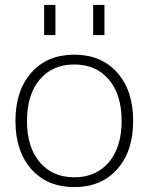

<svg xmlns="http://www.w3.org/2000/svg" viewBox="-20 -753 606 783"><path d="M360 -610V-733H406V-610ZM160 -610V-733H206V-610ZM424 -428.5Q372 -490 283 -490Q194 -490 142 -428.5Q90 -367 90 -260Q90 -153 142 -91.5Q194 -30 283 -30Q372 -30 424 -91.5Q476 -153 476 -260Q476 -367 424 -428.5ZM458 -63Q393 10 283 10Q173 10 108 -63Q43 -136 43 -260Q43 -384 108 -457Q173 -530 283 -530Q393 -530 458 -457Q523 -384 523 -260Q523 -136 458 -63Z"/></svg>

Font: M PLUS 1p Light
Style: Regular
Weight: 300
Version: Version 1.061